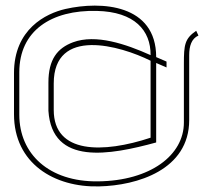

<svg xmlns="http://www.w3.org/2000/svg" viewBox="-20 -600 760 686"><path d="M518 -108C349 -52 172 -49 172 -207V-302C172 -505 410 -437 518 -383ZM637 -162C637 -46 518 46 330 48C155 50 49 -50 49 -190V-342C49 -490 163 -565 326 -561C461 -558 519 -491 518 -403C429 -443 322 -479 241 -449C185 -428 153 -388 153 -305V-204C166 -7 373 -46 538 -91V-375L575 -359V-380L538 -396C538 -585 342 -597 214 -568C144 -552 30 -496 30 -339V-192C30 -16 174 70 334 66C470 63 656 7 656 -171V-403C656 -435 664 -462 689 -473L681 -490C640 -462 637 -440 637 -372Z"/></svg>

Font: Advent Pro
Style: Thin
Weight: 100
Designer: Andreas Kalpakidis
Foundry: Andreas Kalpakidis
Version: Version 2.002 2007